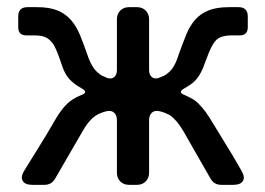

<svg xmlns="http://www.w3.org/2000/svg" viewBox="-20 -517 742 537"><path d="M48 -40 108 -137 138 -188Q152 -211 167 -226Q182 -241 207 -251Q229 -259 208 -270Q185 -283 172.5 -297.5Q160 -312 152 -338Q139 -377 130 -392Q119 -408 107 -413Q95 -418 77 -418H54Q31 -418 31 -441V-471Q31 -497 57 -497H83Q119 -497 141.5 -487.5Q164 -478 179 -460.5Q194 -443 204 -418.5Q214 -394 224 -365Q237 -326 255 -313Q260 -308 266 -305Q272 -302 280 -299Q292 -295 299.5 -301.5Q307 -308 307 -321V-463Q307 -478 316.5 -487.5Q326 -497 341 -497H363Q378 -497 387.5 -487.5Q397 -478 397 -463V-321Q397 -308 404.5 -301.5Q412 -295 424 -299Q432 -302 438.5 -305Q445 -308 450 -313Q468 -326 480 -365Q491 -396 501 -420.5Q511 -445 526 -462Q541 -479 563.5 -488Q586 -497 621 -497H647Q673 -497 673 -471V-441Q673 -418 650 -418H627Q610 -418 597 -413Q584 -408 575 -392Q570 -384 564.5 -370.5Q559 -357 552 -338Q540 -303 520 -286Q514 -281 508 -277.5Q502 -274 496 -270Q475 -259 497 -251Q504 -248 510.5 -244.5Q517 -241 524 -237Q545 -221 566 -188L632 -80Q637 -71 643 -61Q649 -51 655 -40Q666 -22 659.5 -11Q653 0 632 0H599Q579 0 569 -17L493 -150Q475 -181 455 -195Q449 -198 442 -201Q435 -204 426 -206Q413 -209 405 -202Q397 -195 397 -181V-34Q397 -19 387.5 -9.5Q378 0 363 0H341Q326 0 316.5 -9.5Q307 -19 307 -34V-181Q307 -195 299 -202Q291 -209 278 -206Q253 -200 238.5 -186.5Q224 -173 211 -150L134 -17Q124 0 104 0H71Q50 0 43.5 -11Q37 -22 48 -40Z"/></svg>

Font: Higure Gothic Medium
Style: Regular
Weight: 500
Designer: Yoshimichi Ohira
Foundry: Positype
Version: Version 1.000